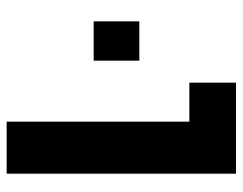

<svg xmlns="http://www.w3.org/2000/svg" viewBox="-96 -632 728 576"><g transform="rotate(-90 268.0 -344.0)"><path d="M35 0V-688H191V-140H308V0ZM374 -290V-427H492V-290Z"/></g></svg>

Font: Saira ExtraCondensed Black
Style: Regular
Weight: 900
Width: 2
Designer: Hector Gatti with collaboration of the Omnibus-Type team
Foundry: Omnibus-Type
Version: Version 1.101